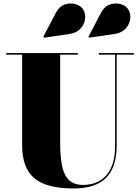

<svg xmlns="http://www.w3.org/2000/svg" viewBox="-20 -1050 792 1085"><path d="M628 -858 484 -837 480 -843 550.5 -977Q570 -1014 600.8 -1024.5Q631.5 -1035 660.5 -1027Q689.5 -1019 703 -999.5Q719.5 -975.5 716 -944.5Q712.5 -913.5 690.2 -888.8Q668 -864 628 -858ZM373 -858 229 -837 225 -843 295.5 -977Q315 -1014 345.8 -1024.5Q376.5 -1035 405.5 -1027Q434.5 -1019 448 -999.5Q464.5 -975.5 461 -944.5Q457.5 -913.5 435.2 -888.8Q413 -864 373 -858ZM15 -750H420V-741H320V-240Q320 -174 329 -120.8Q338 -67.5 366 -36.2Q394 -5 451 -5Q501 -5 541.8 -27.5Q582.5 -50 606.5 -99.5Q630.5 -149 630.5 -230V-741H538.5V-750H736.5V-741H639.5V-230Q639.5 -106.5 580.2 -45.8Q521 15 395 15Q243 15 174 -42.8Q105 -100.5 105 -230V-741H15Z"/></svg>

Font: Bodoni* 24pt Fatface
Style: Regular
Weight: 900
Version: Version 2.3